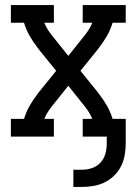

<svg xmlns="http://www.w3.org/2000/svg" viewBox="-20 -540 540 759"><path d="M270 199V131H304Q324 131 343.5 124.5Q363 118 377 103Q391 88 396.5 68Q402 48 402 27V0H307V-70H345Q338 -87 327.5 -102.5Q317 -118 305 -132L250 -201L195 -132Q183 -118 172.5 -102.5Q162 -87 155 -70H193V0H23V-70H75Q83 -97 97 -121.5Q111 -146 128 -168L129 -169Q130 -171 131.5 -172.5Q133 -174 134 -176L202 -260L134 -344Q133 -346 131.5 -347.5Q130 -349 129 -351L128 -352Q111 -374 97 -398.5Q83 -423 75 -450H23V-520H193V-450H155Q162 -433 172.5 -417.5Q183 -402 195 -388L250 -319L305 -388Q317 -402 327.5 -417.5Q338 -433 345 -450H307V-520H477V-450H425Q417 -423 403 -398.5Q389 -374 372 -352L371 -351Q370 -349 368.5 -347.5Q367 -346 366 -344L298 -260L366 -176Q367 -174 368.5 -172.5Q370 -171 371 -169L372 -168Q389 -146 403 -121.5Q417 -97 425 -70H477V27Q477 50 473 73Q469 96 458.5 117Q448 138 431 154.5Q414 171 393.5 181Q373 191 350 195Q327 199 304 199Z"/></svg>

Font: Iosevka Curly Slab
Style: Regular
Weight: 400
Monospace: yes
Designer: Belleve Invis
Foundry: Belleve Invis
Version: Version 22.1.2; ttfautohint (v1.8.4)